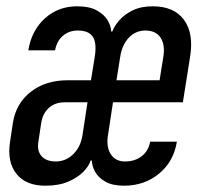

<svg xmlns="http://www.w3.org/2000/svg" viewBox="-20 -580 640 610"><path d="M124 10Q62 10 32 -28Q2 -66 12 -130L21 -190Q31 -252 78 -288.5Q125 -325 195 -325H269L281 -399Q288 -443 275 -463Q262 -483 227 -483Q199 -483 179.5 -466Q160 -449 155 -420H70Q80 -483 122.5 -521.5Q165 -560 225 -560Q264 -560 287.5 -547Q311 -534 322 -515.5Q333 -497 333 -480H337Q343 -497 359 -515.5Q375 -534 401.5 -547Q428 -560 465 -560Q533 -560 564.5 -517Q596 -474 584 -400L561 -255H339L323 -150Q317 -113 332 -90Q347 -67 377 -67Q409 -67 430.5 -84Q452 -101 457 -130H542Q532 -67 485.5 -28.5Q439 10 374 10Q337 10 314.5 -3Q292 -16 282 -34.5Q272 -53 272 -70H268Q263 -53 245 -34.5Q227 -16 197 -3Q167 10 124 10ZM350 -325H487L499 -400Q505 -438 490 -460.5Q475 -483 442 -483Q411 -483 389.5 -460.5Q368 -438 362 -400ZM157 -67Q189 -67 212.5 -90Q236 -113 242 -150L258 -255H186Q155 -255 135.5 -237.5Q116 -220 111 -190L102 -130Q97 -101 112 -84Q127 -67 157 -67Z"/></svg>

Font: NKDuy Mono
Style: Italic
Weight: 400
Italic angle: -9°
Monospace: yes
Designer: NKDuy
Foundry: NKDuy
Version: Version 2.251; ttfautohint (v1.8.4.7-5d5b)